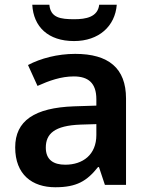

<svg xmlns="http://www.w3.org/2000/svg" viewBox="-20 -845 628 809"><path d="M472 -825H398C392 -773 342 -764 293 -764C235 -764 193 -770 188 -825H116C121 -732 183 -672 292 -672C397 -672 465 -735 472 -825ZM297 -618C222 -618 151 -599 98 -571L138 -483C187 -505 237 -523 291 -523C351 -523 386 -496 386 -427V-400L292 -397C125 -391 44 -336 44 -224C44 -109 116 -56 213 -56C303 -56 346 -82 393 -141H397L422 -66H511V-430C511 -558 437 -618 297 -618ZM320 -320 386 -322V-276C386 -193 329 -151 255 -151C206 -151 173 -171 173 -223C173 -281 209 -316 320 -320Z"/></svg>

Font: Noto Sans Malayalam UI SemiBold
Style: Regular
Weight: 600
Designer: Jelle Bosma - Monotype Design Team
Foundry: Monotype Imaging Inc.
Version: Version 2.104